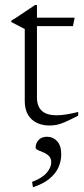

<svg xmlns="http://www.w3.org/2000/svg" viewBox="-20 -508 344 787"><path d="M131.5 -108.5Q131.5 -72.5 151.2 -54Q171 -35.5 212 -35.5Q230.5 -35.5 252.2 -39Q274 -42.5 300.5 -49V-34Q267.5 -17 247.5 -8.2Q227.5 0.5 213.2 3.5Q199 6.5 182.5 6.5Q154.5 6.5 131.5 -4.2Q108.5 -15 95 -37.2Q81.5 -59.5 81.5 -93.5V-389L26.5 -417.5V-423.5Q36.5 -429.5 46 -435.5Q55.5 -441.5 65 -448Q74.5 -454.5 84.2 -461Q94 -467.5 103.8 -474Q113.5 -480.5 123.5 -487.5H131.5V-420ZM105 -401V-435.5H286L279 -401ZM111.5 237.5Q153 222 171.5 200.2Q190 178.5 190 157.5Q190 141 180.5 131.5Q171 122 158 116.8Q145 111.5 135.5 107.2Q126 103 126 97.5Q126 78.5 138.5 65.5Q151 52.5 173.5 52.5Q197.5 52.5 214.2 70.8Q231 89 231 124.5Q231 153 219.2 178.8Q207.5 204.5 182 225.2Q156.5 246 115 259.5Z"/></svg>

Font: Newsreader 24pt Light
Style: Regular
Weight: 300
Designer: Hugues Gentile
Foundry: Production Type
Version: Version 1.003